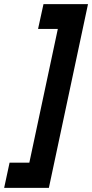

<svg xmlns="http://www.w3.org/2000/svg" viewBox="-94 -752 443 923"><path d="M-74 151 -48 30H47L184 -613H89L115 -732H329L141 151Z"/></svg>

Font: Decalotype ExtraBold Italic
Style: Regular
Weight: 800
Italic angle: -12°
Designer: Alfredo Marco Pradil
Foundry: Alfredo Marco Pradil
Version: Version 1.0